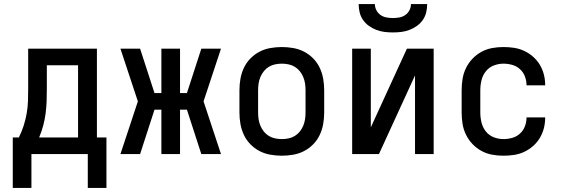

<svg xmlns="http://www.w3.org/2000/svg" viewBox="-20 -760 2780 947"><path d="M43 167V-82H73Q87 -110 96.5 -139.5Q106 -169 111.5 -200Q117 -231 118 -262.5Q119 -294 119 -325V-520H458V-82H505V167H413V0H135V167ZM173 -82H365V-438H211V-325Q211 -294 210 -263Q209 -232 205 -201Q201 -170 193 -140Q185 -110 173 -82Z M1070 0H973L902 -219H868V0H776V-219H742L671 0H574L660 -260L574 -520H671L742 -301H776V-520H868V-301H902L973 -520H1070L984 -260Z M1370 8Q1342 8 1313.5 3Q1285 -2 1260 -15Q1235 -28 1215 -48.5Q1195 -69 1183 -94.5Q1171 -120 1166 -148Q1161 -176 1161 -205V-315Q1161 -344 1166 -372Q1171 -400 1183 -425.5Q1195 -451 1215 -471.5Q1235 -492 1260 -505Q1285 -518 1313.5 -523Q1342 -528 1370 -528Q1398 -528 1426.5 -523Q1455 -518 1480 -505Q1505 -492 1525 -471.5Q1545 -451 1557 -425.5Q1569 -400 1574 -372Q1579 -344 1579 -315V-205Q1579 -176 1574 -148Q1569 -120 1557 -94.5Q1545 -69 1525 -48.5Q1505 -28 1480 -15Q1455 -2 1426.5 3Q1398 8 1370 8ZM1370 -74Q1387 -74 1403.5 -77.5Q1420 -81 1434 -89.5Q1448 -98 1458.5 -111Q1469 -124 1475.5 -139.5Q1482 -155 1484.5 -171.5Q1487 -188 1487 -205V-315Q1487 -332 1484.5 -348.5Q1482 -365 1475.5 -380.5Q1469 -396 1458.5 -409Q1448 -422 1434 -430.5Q1420 -439 1403.5 -442.5Q1387 -446 1370 -446Q1353 -446 1336.5 -442.5Q1320 -439 1306 -430.5Q1292 -422 1281.5 -409Q1271 -396 1264.5 -380.5Q1258 -365 1255.5 -348.5Q1253 -332 1253 -315V-205Q1253 -188 1255.5 -171.5Q1258 -155 1264.5 -139.5Q1271 -124 1281.5 -111Q1292 -98 1306 -89.5Q1320 -81 1336.5 -77.5Q1353 -74 1370 -74Z M1717 0V-520H1809V-132L1987 -520H2119V0H2027V-388L1849 0ZM1918 -600Q1897 -600 1876.5 -602.5Q1856 -605 1836.5 -612.5Q1817 -620 1800 -632Q1783 -644 1771 -661Q1759 -678 1754 -698.5Q1749 -719 1749 -740H1829Q1829 -724 1836.5 -709.5Q1844 -695 1857 -686Q1870 -677 1886 -674Q1902 -671 1918 -671Q1934 -671 1950 -674Q1966 -677 1979 -686Q1992 -695 1999.5 -709.5Q2007 -724 2007 -740H2087Q2087 -719 2082 -698.5Q2077 -678 2065 -661Q2053 -644 2036 -632Q2019 -620 1999.5 -612.5Q1980 -605 1959.5 -602.5Q1939 -600 1918 -600Z M2463 8Q2435 8 2407.5 3Q2380 -2 2355 -15.5Q2330 -29 2310.5 -49.5Q2291 -70 2278.5 -95.5Q2266 -121 2261.5 -149Q2257 -177 2257 -205V-315Q2257 -343 2261.5 -371Q2266 -399 2278.5 -424.5Q2291 -450 2310.5 -470.5Q2330 -491 2355 -504.5Q2380 -518 2407.5 -523Q2435 -528 2463 -528Q2490 -528 2516 -524Q2542 -520 2565.5 -509Q2589 -498 2609 -480.5Q2629 -463 2642.5 -440.5Q2656 -418 2662.5 -392.5Q2669 -367 2669 -340V-339H2577V-340Q2577 -362 2569 -383Q2561 -404 2544.5 -419Q2528 -434 2506.5 -440Q2485 -446 2463 -446Q2439 -446 2415.5 -437Q2392 -428 2376.5 -408.5Q2361 -389 2355 -364.5Q2349 -340 2349 -315V-205Q2349 -180 2355 -155.5Q2361 -131 2376.5 -111.5Q2392 -92 2415.5 -83Q2439 -74 2463 -74Q2485 -74 2506.5 -80Q2528 -86 2544.5 -101Q2561 -116 2569 -137Q2577 -158 2577 -180V-181H2669V-180Q2669 -153 2662.5 -127.5Q2656 -102 2642.5 -79.5Q2629 -57 2609 -39.5Q2589 -22 2565.5 -11Q2542 0 2516 4Q2490 8 2463 8Z"/></svg>

Font: Iosevka Semi-Condensed Medium
Style: Regular
Weight: 500
Monospace: yes
Designer: Belleve Invis
Foundry: Belleve Invis
Version: Version 27.3.5